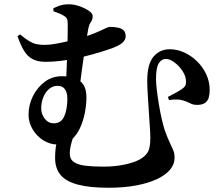

<svg xmlns="http://www.w3.org/2000/svg" viewBox="-20 -820 1040 899"><path d="M74.3 -658.7Q99.4 -637.5 117.3 -627Q135.2 -616.6 151.7 -613.2Q168.2 -609.8 189.5 -609.8Q213.1 -609.8 242.5 -615.3Q271.8 -620.7 300.7 -627.7Q329.6 -634.8 349.8 -640.3Q377.3 -647.6 402.1 -656.6Q426.9 -665.7 445.9 -674.6Q464.9 -683.4 477.5 -688.8Q490 -694.1 493.5 -694.1Q511.2 -694.1 528.6 -691.3Q546.1 -688.5 557.2 -679.4Q568.4 -670.3 568.4 -649.3Q568.4 -634.9 555.3 -621.8Q542.2 -608.6 508.2 -595.5Q486.3 -587.4 450.8 -576.4Q415.3 -565.4 372.4 -554.9Q329.5 -544.4 283.1 -537.5Q236.6 -530.6 192.1 -530.6Q156.6 -530.6 132.6 -543.3Q108.5 -555.9 92.4 -582.6Q76.3 -609.3 61.9 -650.6ZM229.7 -781.1Q247.6 -790 264 -795Q280.4 -800 302.4 -800Q326 -800 351.6 -791.1Q377.2 -782.2 395.6 -769.8Q413.9 -757.3 413.9 -745.1Q413.9 -727.4 405.6 -716.9Q397.3 -706.4 392.6 -681.3Q389.1 -661.7 384 -630.5Q378.9 -599.3 373.2 -561.6Q367.5 -523.9 362.3 -484.6Q357 -445.2 352.6 -408.4L289.2 -431.9Q290.7 -468.7 292.4 -507.9Q294.1 -547.2 295.2 -584.6Q296.4 -622 296.8 -653.6Q297.2 -685.2 297.2 -706.2Q297.2 -722.5 294.3 -730.5Q291.4 -738.5 280.3 -745.2Q271.1 -751.7 258.1 -756.8Q245.1 -762 230.5 -767.4ZM384.7 -363.4Q384.7 -331.5 377.7 -293.7Q370.6 -255.9 355.1 -221.6Q339.6 -187.3 314.1 -165.3Q288.7 -143.2 252 -143.2Q214 -143.2 182.6 -163.1Q151.3 -183 132.5 -215.1Q113.7 -247.2 113.7 -282.8Q113.7 -328.3 134.1 -369.6Q154.6 -411 189.6 -437Q224.7 -463.1 269.7 -463.1Q322.9 -463.1 353.8 -441.1Q384.7 -419.1 384.7 -363.4ZM232.1 -242.7Q267.2 -242.7 281.3 -276.5Q295.4 -310.2 295.4 -357.2Q295.4 -385.5 284.4 -401.8Q273.5 -418.1 249.1 -418.1Q226.6 -418.1 209.2 -402.9Q191.9 -387.7 182.4 -363.6Q172.9 -339.5 172.9 -312.6Q172.9 -286 189.3 -264.4Q205.7 -242.7 232.1 -242.7ZM333.7 -210.8Q322.2 -179.9 314.5 -151Q306.7 -122.1 306.7 -100.8Q306.7 -74.8 325.8 -61.5Q344.9 -48.2 379.9 -44Q414.8 -39.8 461.2 -39.8Q519.6 -39.8 563.4 -49.4Q607.2 -59.1 633 -72.7Q658 -86 671 -106.2Q683.9 -126.4 683.9 -173.3Q683.9 -193.7 681.5 -227.4Q679.2 -261 676.7 -300.5Q674.1 -340 671.8 -377.5Q669.4 -414.9 669.4 -441.5Q669.4 -519.5 698.6 -554.4Q727.7 -589.4 775.2 -589.4Q808.6 -589.4 841.5 -574.8Q874.3 -560.3 901.5 -534Q928.7 -507.8 945.3 -472.9Q961.8 -438.1 961.8 -398.3Q961.8 -380.8 957.9 -365.2Q954 -349.5 942 -339.6Q930.1 -329.6 905.3 -328.8Q889 -328.5 877.5 -333.2Q866 -337.9 853.4 -344Q840.8 -350.1 821.9 -353.1Q803.1 -356 771.6 -351.3L766 -366Q784.6 -375.4 804.9 -386.7Q825.3 -398 836.3 -406.4Q845.1 -413 848.1 -419.8Q851.1 -426.7 851.1 -436.7Q851.1 -461.9 835.3 -486.4Q819.6 -510.9 797.5 -527.4Q775.4 -544 756.2 -544Q735.3 -543.7 722.9 -522.7Q710.5 -501.7 710.5 -450.2Q710.5 -430.1 714.3 -398.2Q718.1 -366.3 724 -330.8Q729.9 -295.4 737.1 -263.7Q744.4 -232.1 750.3 -213.2Q764.5 -173.8 774.9 -152.4Q785.2 -131.1 791.3 -116.3Q797.4 -101.6 797.4 -80.9Q797.4 -50.7 776 -25.3Q754.7 0.1 714.2 19Q673.8 37.9 616.8 48.5Q559.8 59.1 488.4 59.1Q399 59.1 343.5 44.1Q288 29.2 263 -1.6Q238 -32.5 238 -79.6Q238 -117.5 244.4 -149.3Q250.8 -181.1 255.6 -210.6Z"/></svg>

Font: Source Han Serif JP VF
Style: Regular
Weight: 250
Designer: Ryoko NISHIZUKA 西塚涼子 (kana & ideographs); Frank Grießhammer (Latin, Greek & Cyrillic); Wenlong ZHANG 张文龙 (bopomofo); San
Foundry: Adobe
Version: Version 2.001;hotconv 1.1.0;makeotfexe 2.6.0